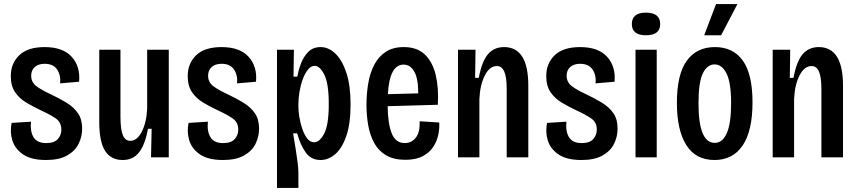

<svg xmlns="http://www.w3.org/2000/svg" viewBox="-20 -772 4211 942"><path d="M206 13Q133 13 93 -14.5Q53 -42 40.5 -83.5Q28 -125 37 -169L132 -175Q127 -128 144.5 -99Q162 -70 207 -70Q246 -70 263.5 -89.5Q281 -109 281 -136Q281 -172 253.5 -191Q226 -210 180 -231Q144 -248 110 -268Q76 -288 54.5 -319Q33 -350 33 -399Q33 -461 74.5 -501Q116 -541 199 -541Q289 -541 332 -493Q375 -445 368 -371L275 -363Q279 -402 260.5 -430.5Q242 -459 199 -459Q168 -459 150.5 -443Q133 -427 133 -401Q133 -368 159.5 -348.5Q186 -329 232 -308Q274 -288 308 -267Q342 -246 362.5 -216.5Q383 -187 383 -141Q383 -101 365.5 -66Q348 -31 309 -9Q270 13 206 13Z M582 13Q524 13 495.5 -32Q467 -77 467 -173V-528H571V-201Q571 -138 582.5 -109.5Q594 -81 619 -81Q653 -81 676 -126.5Q699 -172 702 -239V-528H808V0H721L724 -140H706Q691 -60 661.5 -23.5Q632 13 582 13Z M1074 13Q1001 13 961 -14.5Q921 -42 908.5 -83.5Q896 -125 905 -169L1000 -175Q995 -128 1012.5 -99Q1030 -70 1075 -70Q1114 -70 1131.5 -89.5Q1149 -109 1149 -136Q1149 -172 1121.5 -191Q1094 -210 1048 -231Q1012 -248 978 -268Q944 -288 922.5 -319Q901 -350 901 -399Q901 -461 942.5 -501Q984 -541 1067 -541Q1157 -541 1200 -493Q1243 -445 1236 -371L1143 -363Q1147 -402 1128.5 -430.5Q1110 -459 1067 -459Q1036 -459 1018.5 -443Q1001 -427 1001 -401Q1001 -368 1027.5 -348.5Q1054 -329 1100 -308Q1142 -288 1176 -267Q1210 -246 1230.5 -216.5Q1251 -187 1251 -141Q1251 -101 1233.5 -66Q1216 -31 1177 -9Q1138 13 1074 13Z M1339 150V-528H1422L1420 -396H1439Q1444 -428 1457 -461.5Q1470 -495 1493 -518Q1516 -541 1553 -541Q1592 -541 1625.5 -509Q1659 -477 1679.5 -414.5Q1700 -352 1700 -260Q1700 -165 1679 -104.5Q1658 -44 1624.5 -15.5Q1591 13 1553 13Q1506 13 1479.5 -24.5Q1453 -62 1438 -118H1418Q1424 -82 1430 -45Q1436 -8 1440 23.5Q1444 55 1444 75V150ZM1522 -74Q1548 -74 1570.5 -116.5Q1593 -159 1593 -261Q1593 -363 1571 -406Q1549 -449 1524 -449Q1506 -449 1491 -430.5Q1476 -412 1465.5 -383.5Q1455 -355 1449.5 -322.5Q1444 -290 1444 -262V-248Q1444 -228 1448.5 -199Q1453 -170 1462.5 -141.5Q1472 -113 1486.5 -93.5Q1501 -74 1522 -74Z M1969 12Q1912 12 1874.5 -10Q1837 -32 1816 -70.5Q1795 -109 1786.5 -157.5Q1778 -206 1778 -258Q1778 -311 1786.5 -362Q1795 -413 1815.5 -453Q1836 -493 1871.5 -517Q1907 -541 1961 -541Q2027 -541 2065 -504Q2103 -467 2118 -403Q2133 -339 2128 -258L1882 -251Q1883 -165 1902 -117.5Q1921 -70 1966 -70Q1999 -70 2020 -96.5Q2041 -123 2039 -177L2135 -171Q2137 -144 2130.5 -112Q2124 -80 2106 -52Q2088 -24 2054.5 -6Q2021 12 1969 12ZM1960 -455Q1891 -455 1883 -310L2032 -314Q2032 -387 2012.5 -421Q1993 -455 1960 -455Z M2227 0V-528H2313L2311 -390H2329Q2344 -471 2374 -506Q2404 -541 2453 -541Q2572 -541 2572 -352V0H2466V-335Q2466 -394 2454 -421Q2442 -448 2418 -448Q2382 -448 2358.5 -401.5Q2335 -355 2332 -286V0Z M2833 13Q2760 13 2720 -14.5Q2680 -42 2667.5 -83.5Q2655 -125 2664 -169L2759 -175Q2754 -128 2771.5 -99Q2789 -70 2834 -70Q2873 -70 2890.5 -89.5Q2908 -109 2908 -136Q2908 -172 2880.5 -191Q2853 -210 2807 -231Q2771 -248 2737 -268Q2703 -288 2681.5 -319Q2660 -350 2660 -399Q2660 -461 2701.5 -501Q2743 -541 2826 -541Q2916 -541 2959 -493Q3002 -445 2995 -371L2902 -363Q2906 -402 2887.5 -430.5Q2869 -459 2826 -459Q2795 -459 2777.5 -443Q2760 -427 2760 -401Q2760 -368 2786.5 -348.5Q2813 -329 2859 -308Q2901 -288 2935 -267Q2969 -246 2989.5 -216.5Q3010 -187 3010 -141Q3010 -101 2992.5 -66Q2975 -31 2936 -9Q2897 13 2833 13Z M3098 0V-528H3202V0ZM3149 -599Q3080 -599 3080 -654Q3080 -710 3149 -710Q3219 -710 3219 -654Q3219 -599 3149 -599Z M3486 13Q3393 13 3347 -60.5Q3301 -134 3301 -267Q3301 -407 3349.5 -474Q3398 -541 3488 -541Q3577 -541 3624.5 -474.5Q3672 -408 3672 -270Q3672 -129 3623.5 -58Q3575 13 3486 13ZM3487 -71Q3525 -71 3546 -119Q3567 -167 3567 -265Q3567 -367 3544.5 -411.5Q3522 -456 3486 -456Q3450 -456 3428.5 -412.5Q3407 -369 3407 -265Q3407 -71 3487 -71ZM3518 -599H3435L3493 -752H3598Z M3771 0V-528H3857L3855 -390H3873Q3888 -471 3918 -506Q3948 -541 3997 -541Q4116 -541 4116 -352V0H4010V-335Q4010 -394 3998 -421Q3986 -448 3962 -448Q3926 -448 3902.5 -401.5Q3879 -355 3876 -286V0Z"/></svg>

Font: Bricolage Grotesque 12pt Condensed Medium
Style: Regular
Weight: 500
Width: 3
Designer: Mathieu Triay
Foundry: Atelier Triay
Version: Version 1.001; ttfautohint (v1.8.4.7-5d5b);gftools[0.9.33.de